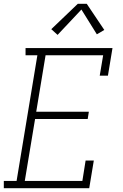

<svg xmlns="http://www.w3.org/2000/svg" viewBox="-27 -987 647 1007"><path d="M-7 0V-38H60L169 -697H107V-735H563L539 -590H496L514 -697H212L163 -401H439L433 -363H157L103 -38H405L422 -145H465L441 0ZM275 -804 242 -834 381 -967H428L520 -830L481 -807L400 -937Z"/></svg>

Font: Iosevka Etoile XLtObl
Style: Regular
Weight: 200
Italic angle: -9°
Designer: Belleve Invis
Foundry: Belleve Invis
Version: Version 15.5.2; ttfautohint (v1.8.4)